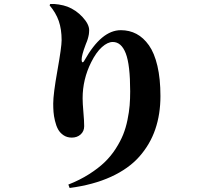

<svg xmlns="http://www.w3.org/2000/svg" viewBox="-20 -853 1040 960"><path d="M288.1 -651.9Q288.1 -707 273.9 -747.8Q259.8 -788.6 228 -826.2L231 -833Q248.5 -834.5 273.4 -830.6Q298.3 -826.7 316.9 -819.8Q359.9 -803.2 392.8 -767.6Q425.8 -731.9 425.8 -702.1Q425.8 -696.8 425.3 -691.2Q424.8 -685.5 424.3 -681.4Q423.8 -677.2 422.1 -670.9Q420.4 -664.6 419.9 -662.1Q419.4 -659.7 417 -652.6Q414.6 -645.5 414.1 -644.5Q413.6 -643.6 410.4 -635.5Q407.2 -627.4 407.2 -627Q388.2 -576.7 388.2 -555.2Q388.2 -546.9 390.1 -543.5Q392.1 -540 395.5 -542.2Q398.9 -544.4 402.8 -551.8Q487.3 -702.1 584 -702.1Q627 -702.1 662.1 -683.6Q697.3 -665 724.6 -626.5Q752 -587.9 767.1 -523.4Q782.2 -459 782.2 -373Q782.2 -281.7 756.3 -206.3Q730.5 -130.9 676.8 -70.1Q623 -9.3 534.9 31Q446.8 71.3 328.1 86.9L321.8 69.8Q378.9 47.4 425 18.1Q471.2 -11.2 502.9 -41.7Q534.7 -72.3 558.3 -109.1Q582 -146 595.7 -179.9Q609.4 -213.9 617.4 -253.4Q625.5 -293 628.2 -325.7Q630.9 -358.4 630.9 -396Q630.9 -528.8 608.9 -585.9Q586.9 -643.1 543.9 -643.1Q518.1 -643.1 489.5 -617.4Q460.9 -591.8 436 -542Q393.1 -456.5 393.1 -361.8Q393.1 -336.4 397 -292.2Q400.9 -248 400.9 -222.2Q400.9 -196.8 383.3 -180.9Q365.7 -165 338.9 -165Q314.9 -165 297.4 -177Q279.8 -189 270.3 -206.5Q260.7 -224.1 254.9 -248.8Q249 -273.4 247.6 -293.2Q246.1 -313 246.1 -335Q246.1 -382.8 267.1 -500.5Q288.1 -618.2 288.1 -651.9Z"/></svg>

Font: Noto Serif JP Black
Style: Regular
Weight: 900
Designer: Ryoko NISHIZUKA  (kana & ideographs); Frank Grießhammer (Latin, Greek & Cyrillic); Wenlong ZHANG  (bopomofo); Sandoll Co
Foundry: Adobe Systems Incorporated
Version: Version 1.001;PS 1.001;hotconv 16.6.54;makeotf.lib2.5.65590